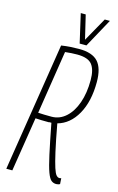

<svg xmlns="http://www.w3.org/2000/svg" viewBox="-136 -949 620 1013"><g transform="rotate(15 174.5 -442.5)"><path d="M6 0 117 -703Q144 -707 167 -708.5Q190 -710 214 -710Q286 -710 317.5 -675.5Q349 -641 349 -565Q349 -459 309.5 -389Q270 -319 204 -301Q221 -208 233.5 -153Q246 -98 255 -70.5Q264 -43 272 -34Q280 -25 289 -25Q291 -25 293.5 -25.5Q296 -26 299 -27L301 5Q298 7 292 8.5Q286 10 281 10Q265 10 253.5 0.5Q242 -9 231 -39Q220 -69 206.5 -130.5Q193 -192 173 -296Q167 -296 161 -296L160 -295Q136 -295 118.5 -295.5Q101 -296 86 -297L39 0ZM165 -327Q209 -327 243 -357.5Q277 -388 296 -442Q315 -496 315 -567Q315 -624 293 -651.5Q271 -679 212 -679Q195 -679 180.5 -678Q166 -677 146 -675L92 -329Q108 -328 125 -327.5Q142 -327 165 -327ZM332 -895 246 -738H209L173 -895H200L231 -765L304 -895Z"/></g></svg>

Font: Georama Condensed ExtraLight
Style: Italic
Weight: 200
Width: 3
Italic angle: -9°
Designer: Jean-Baptiste Levee
Foundry: Production Type
Version: Version 1.000